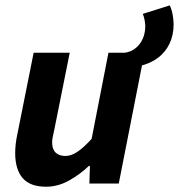

<svg xmlns="http://www.w3.org/2000/svg" viewBox="-20 -696 678 728"><path d="M508.3 -445.3 453.2 -496.1Q487.1 -500.8 508.7 -528.2Q530.3 -555.7 530.8 -596.5Q531 -605.5 528.3 -619.8Q525.5 -634.1 521.5 -643.4L623.7 -675.6Q631.1 -660.1 634.7 -640Q638.3 -619.9 638.3 -603.8Q638.3 -563.4 623.1 -531.1Q608 -498.7 579.1 -476.9Q550.2 -455.1 508.3 -445.3ZM154.9 12Q93.9 12 65.8 -20.9Q37.6 -53.8 37.6 -115.5Q37.6 -132.7 39.6 -150.2Q41.6 -167.6 45.6 -186.1L107.6 -496.1H244.4L185.7 -203.3Q182.5 -188.7 180.1 -177.3Q177.7 -165.8 177.7 -155.8Q177.7 -130.4 190.9 -117.5Q204 -104.6 228.1 -104.6Q250.4 -104.6 274 -120.7Q297.6 -136.7 327.4 -169.4L391.2 -496.1H527.9L430.3 0H318.9L321 -66.8H317Q284.1 -35.2 241.9 -11.6Q199.8 12 154.9 12Z"/></svg>

Font: Source Sans 3
Style: Italic
Weight: 200
Italic angle: -11°
Designer: Paul D. Hunt
Foundry: Adobe
Version: Version 3.046;hotconv 1.0.118;makeotfexe 2.5.65603